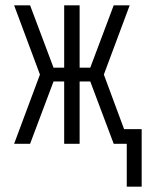

<svg xmlns="http://www.w3.org/2000/svg" viewBox="-20 -540 552 721"><path d="M456 161V0H407L319 -234H279V0H221V-234H181L93 0H33L130 -260L33 -520H93L181 -286H221V-520H279V-286H319L407 -520H467L370 -260L446 -55H512V161Z"/></svg>

Font: Iosevka Term Curly Light
Style: Regular
Weight: 300
Designer: Belleve Invis
Foundry: Belleve Invis
Version: Version 32.3.0